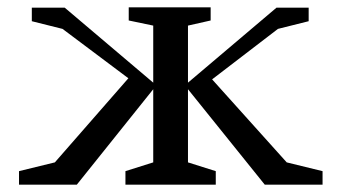

<svg xmlns="http://www.w3.org/2000/svg" viewBox="-20 -505 935 525"><path d="M556 -485V-449L494 -435V-279L736 -484H824V-447L740 -426L560 -288L764 -61L862 -37V0H704L494 -261V-61L570 -37V0H323V-37L399 -61V-261L190 0H32V-37L130 -61L331 -291L151 -426L67 -447V-484H157L399 -279V-435L332 -449V-485Z"/></svg>

Font: Ledger
Style: Regular
Weight: 400
Designer: Denis Masharov
Foundry: Denis Masharov
Version: 1.001